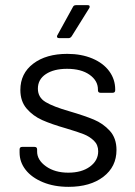

<svg xmlns="http://www.w3.org/2000/svg" viewBox="-20 -720 524 745"><path d="M246 5Q190 5 146.5 -13Q103 -31 79.5 -61Q56 -91 56 -128V-140Q56 -150 66 -150H114Q124 -150 124 -140V-132Q124 -99 158.5 -74.5Q193 -50 245 -50Q297 -50 329 -73.5Q361 -97 361 -133Q361 -158 344.5 -174Q328 -190 305.5 -199Q283 -208 236 -222Q180 -238 144 -254Q108 -270 83.5 -298.5Q59 -327 59 -371Q59 -435 109 -473Q159 -511 241 -511Q296 -511 338.5 -493Q381 -475 404 -443.5Q427 -412 427 -373V-370Q427 -360 417 -360H370Q360 -360 360 -370V-373Q360 -407 327.5 -430Q295 -453 240 -453Q189 -453 158 -432.5Q127 -412 127 -376Q127 -342 157 -324Q187 -306 250 -288Q308 -271 344 -256Q380 -241 406 -212.5Q432 -184 432 -138Q432 -73 381 -34Q330 5 246 5ZM210 -572Q204 -572 202.5 -574.5Q201 -577 201 -579Q201 -581 203 -584L263 -693Q266 -700 275 -700H320Q326 -700 327 -697.5Q328 -695 328 -694Q328 -691 326 -688L258 -579Q253 -572 246 -572Z"/></svg>

Font: LinhAnh
Style: Regular
Weight: 400
Designer: Jeremy Tribby
Foundry: Tribby Type
Version: Version 1.408